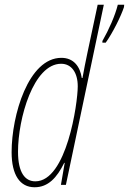

<svg xmlns="http://www.w3.org/2000/svg" viewBox="-20 -780 544 810"><path d="M412 -607V-600H426C456 -642 491 -713 503 -750L504 -760H477C466 -715 439 -654 412 -607ZM126 10C183 10 220 -30 251 -93H253L237 0H258L418 -760H392L349 -558C341 -522 334 -483 328 -451H325C318 -499 291 -536 239 -536C100 -536 29 -294 29 -138C29 -42 64 10 126 10ZM129 -15C86 -15 56 -51 56 -140C56 -280 121 -511 238 -511C282 -511 308 -473 308 -416C308 -344 261 -15 129 -15Z"/></svg>

Font: Noto Sans ExtraCondensed Thin
Style: Italic
Weight: 100
Width: 2
Italic angle: -12°
Designer: Monotype Design Team
Foundry: Monotype Imaging Inc.
Version: Version 2.013